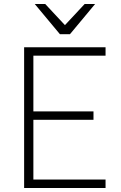

<svg xmlns="http://www.w3.org/2000/svg" viewBox="-20 -935 600 955"><path d="M100 -700H505V-658H146V-381H445V-339H146V-42H505V0H100ZM153 -915H205L303 -810L401 -915H453L328 -765H278Z"/></svg>

Font: PT Root UI Light
Style: Regular
Weight: 300
Designer: Vitaly Kuzmin
Foundry: ParaType Ltd.
Version: Version 2.000G